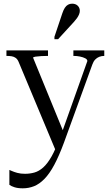

<svg xmlns="http://www.w3.org/2000/svg" viewBox="-20 -792 602 1044"><path d="M332 -58 312 -19 285 32 81 -456Q75 -470 65.5 -477Q56 -484 43.5 -486Q31 -488 16 -488H15V-518H241V-488H239Q223 -488 204.5 -487Q186 -486 173 -484Q160 -482 160 -478ZM328 -17Q301 56 275 104.5Q249 153 221.5 181Q194 209 165 220.5Q136 232 104 232Q77 232 58.5 226Q40 220 31 213V132Q34 133 45 138Q56 143 74 148Q92 153 116 153Q143 153 167.5 146Q192 139 215 118.5Q238 98 260.5 58.5Q283 19 305 -45L317 -72L455 -460Q455 -469 443.5 -475Q432 -481 415 -484.5Q398 -488 381 -488H379V-518H547V-488Q532 -488 519.5 -483Q507 -478 497.5 -468Q488 -458 482 -441ZM319 -720Q325 -738 332.5 -749.5Q340 -761 350 -766.5Q360 -772 372 -772Q391 -772 402.5 -761Q414 -750 414 -733Q414 -724 410 -714Q406 -704 399 -694Q392 -684 383 -674L296 -579H276V-592Z"/></svg>

Font: Roboto Serif 144pt
Style: Regular
Weight: 400
Version: Version 1.008